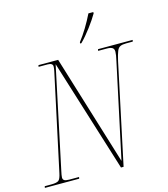

<svg xmlns="http://www.w3.org/2000/svg" viewBox="-145 -1037 997 1140"><g transform="rotate(-15 353.5 -467.0)"><path d="M-12 0 -10 -10H30Q64 -10 75.5 -19Q87 -28 94 -62L221 -653Q225 -672 225 -683Q225 -704 194 -704H138L140 -714H261L469 -37L593 -616Q602 -655 602 -673Q602 -690 591.5 -697Q581 -704 557 -704H504L506 -714H719L717 -704H676Q653 -704 640 -698Q627 -692 619.5 -673.5Q612 -655 603 -616L472 0H456L240 -693L109 -75Q106 -61 104 -50.5Q102 -40 102 -33Q102 -21 110.5 -15.5Q119 -10 141 -10H201L199 0ZM413 -782Q438 -814 462 -853.5Q486 -893 506 -934H536V-926Q517 -893 484.5 -849.5Q452 -806 420 -774H412Z"/></g></svg>

Font: Noto Serif Display SemiCondensed Thin
Style: Italic
Weight: 100
Width: 4
Italic angle: -12°
Designer: Monotype Design Team
Foundry: Monotype Imaging Inc.
Version: Version 2.009